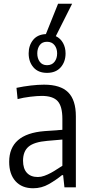

<svg xmlns="http://www.w3.org/2000/svg" viewBox="-20 -1000 484 1025"><path d="M157 5Q97 5 63 -32.5Q29 -70 29 -136Q29 -285 217 -300L313 -307V-365Q313 -433 287.5 -460.5Q262 -488 203 -488Q178 -488 141 -483.5Q104 -479 74 -471L68 -531Q106 -539 144.5 -543.5Q183 -548 215 -548Q303 -548 344 -507Q385 -466 385 -379V0H324L317 -65H311Q279 -39 240.5 -17Q202 5 157 5ZM231 -611Q184 -611 158.5 -640.5Q133 -670 133 -715Q133 -757 156.5 -786.5Q180 -816 225 -818L290 -980H365L278 -807Q303 -795 316.5 -770.5Q330 -746 330 -715Q330 -670 304 -640.5Q278 -611 231 -611ZM182 -55Q199 -55 217 -61.5Q235 -68 252.5 -77.5Q270 -87 285.5 -97.5Q301 -108 313 -115V-255L232 -248Q162 -242 132.5 -217Q103 -192 103 -142Q103 -100 123.5 -77.5Q144 -55 182 -55ZM231 -652Q257 -652 271 -670Q285 -688 285 -715Q285 -741 271 -759Q257 -777 231 -777Q205 -777 192 -759Q179 -741 179 -715Q179 -688 192.5 -670Q206 -652 231 -652Z"/></svg>

Font: Encode Sans Compressed
Style: Regular
Weight: 400
Designer: Pablo Impallari, Andres Torresi
Foundry: Pablo Impallari, Andres Torresi
Version: Version 1.000; ttfautohint (v1.00) -l 8 -r 50 -G 200 -x 14 -